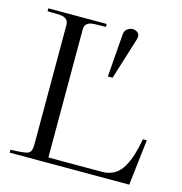

<svg xmlns="http://www.w3.org/2000/svg" viewBox="-105 -805 854 900"><g transform="rotate(15 321.5 -354.5)"><path d="M22 -14.2Q89.8 -15.6 106.9 -23.2Q124 -30.8 124 -64.9V-645Q124 -654.8 121.6 -662.1Q119.1 -669.4 113.3 -673.8Q107.4 -678.2 101.6 -680.7Q95.7 -683.1 85 -684.1Q74.2 -685.1 66.7 -685.3Q59.1 -685.5 44.9 -685.5Q30.8 -685.5 22 -686V-700.2H305.2V-686Q296.4 -685.5 282.2 -685.5Q268.1 -685.5 260.5 -685.3Q252.9 -685.1 242.2 -684.1Q231.4 -683.1 225.6 -680.7Q219.7 -678.2 213.9 -673.8Q208 -669.4 205.6 -662.1Q203.1 -654.8 203.1 -645V-24.9H462.9Q496.1 -24.9 521.2 -39.1Q546.4 -53.2 563 -81.3Q579.6 -109.4 590.1 -142.8Q600.6 -176.3 608.9 -222.2H627.9L602.1 0H22ZM374 -463.9H397L460 -666Q468.8 -694.3 447.3 -704.6Q428.7 -713.9 409.2 -703.1Q391.1 -692.9 390.1 -672.9Z"/></g></svg>

Font: Ortica Linear Light
Style: Regular
Weight: 300
Designer: Benedetta Bovani
Foundry: Collletttivo
Version: Version 2.000;Glyphs 3.1.2 (3151)